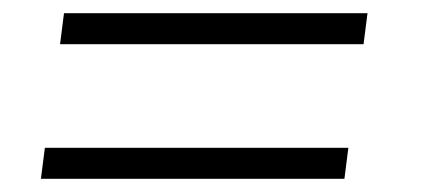

<svg xmlns="http://www.w3.org/2000/svg" viewBox="-20 -478 640 291"><path d="M77 -458H537L531 -411H71ZM48 -254H508L502 -207H42Z"/></svg>

Font: Krub Light
Style: Italic
Weight: 300
Italic angle: -8°
Designer: Ekaluck Peanpanawate
Foundry: Cadson Demak Co.,Ltd.
Version: Version 1.000; ttfautohint (v1.6)